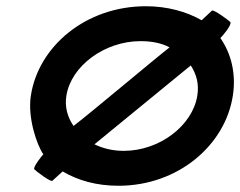

<svg xmlns="http://www.w3.org/2000/svg" viewBox="-20 -590 770 616"><path d="M79 -283C68 -213 98 -125 119 -95C114 -90 85 -53 90 -47C95 -41 143 -5 148 -10L181 -40C230 -11 290 6 360 6C552 6 703 -125 727 -283C738 -353 722 -418 687 -468C693 -473 725 -511 719 -519C714 -525 666 -560 660 -556L627 -525C578 -553 516 -570 448 -570C255 -570 103 -441 79 -283ZM193 -283C208 -378 315 -458 431 -458C466 -458 498 -452 524 -438C481 -405 259 -218 216 -186C197 -213 187 -247 193 -283ZM283 -127 592 -380C611 -351 619 -319 613 -283C598 -188 493 -106 377 -106C341 -106 310 -114 283 -127Z"/></svg>

Font: Ampere
Style: SCExtIta
Weight: 400
Version: Version 1